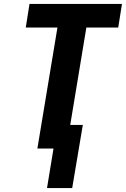

<svg xmlns="http://www.w3.org/2000/svg" viewBox="-20 -755 640 976"><path d="M219 201 252 0H170L272 -615H111L130 -735H600L581 -615H419L337 -120H401L347 201Z"/></svg>

Font: Iosevka SS04 Heavy Extended
Style: Italic
Weight: 900
Width: 7
Italic angle: -9°
Monospace: yes
Designer: Belleve Invis
Foundry: Belleve Invis
Version: Version 19.0.0; ttfautohint (v1.8.4)